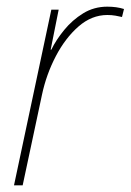

<svg xmlns="http://www.w3.org/2000/svg" viewBox="-20 -556 392 576"><path d="M22 0 134 -527H156L132 -407H134Q148 -436 172.5 -466Q197 -496 229.5 -516Q262 -536 302 -536Q330 -536 352 -529L346 -505Q338 -507 326.5 -509Q315 -511 302 -511Q255 -511 215.5 -476.5Q176 -442 147.5 -387.5Q119 -333 106 -272L48 0Z"/></svg>

Font: Noto Sans SemiCondensed Thin
Style: Italic
Weight: 100
Width: 4
Italic angle: -12°
Designer: Monotype Design Team
Foundry: Monotype Imaging Inc.
Version: Version 2.013; ttfautohint (v1.8.4.7-5d5b)